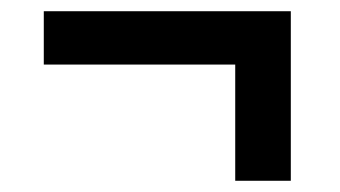

<svg xmlns="http://www.w3.org/2000/svg" viewBox="-20 -409 605 342"><path d="M498 -87V-389H58V-294H399V-87Z"/></svg>

Font: Repo DemiBold
Style: Regular
Weight: 600
Designer: Stefan Peev
Foundry: Context Ltd
Version: Version 1.502